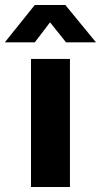

<svg xmlns="http://www.w3.org/2000/svg" viewBox="-76 -753 406 773"><path d="M48.8 0H205.6V-515.6H48.8ZM64 -582.5 125.5 -663.1 189.9 -582.5H310.1V-583L187 -732.9H64L-56.2 -583V-582.5Z"/></svg>

Font: Raveo Display
Style: Bold
Weight: 700
Designer: Jakub Foglar, Rasmus Andersson (Inter)
Foundry: Jakubfoglar.com
Version: Version 1.100;Glyphs 3.2.3 (3260)